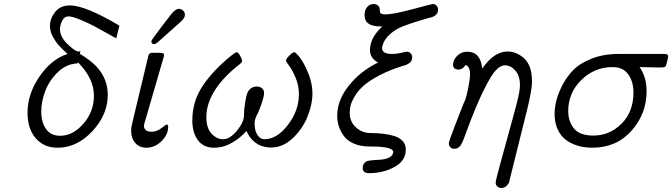

<svg xmlns="http://www.w3.org/2000/svg" viewBox="-20 -725 3326 950"><path d="M116.2 -167Q116.2 -259.8 175 -345.9Q233.9 -432.1 314 -458Q286.1 -483.9 271 -500.5Q255.9 -517.1 241.5 -543.5Q227.1 -569.8 227.1 -596.2Q227.1 -632.3 252.4 -665.3Q277.8 -698.2 326.2 -698.2Q402.3 -698.2 570.8 -598.1L555.2 -535.2Q554.2 -535.2 512.2 -559.1Q470.2 -583 441.7 -597.9Q413.1 -612.8 375 -628.4Q336.9 -644 317.9 -644Q298.8 -644 287.8 -622.6Q276.9 -601.1 276.9 -581.1Q276.9 -543.9 310.5 -510.5Q344.2 -477.1 361.8 -471.2Q363.8 -470.2 377.9 -470.2L375 -459Q432.1 -423.8 459 -394Q513.2 -334 513.2 -255.9Q513.2 -157.7 437 -75.9Q360.8 5.9 265.1 5.9Q197.3 5.9 156.7 -41Q116.2 -87.9 116.2 -167ZM184.1 -172.9Q184.1 -119.6 208 -86.4Q231.9 -53.2 277.8 -53.2Q340.8 -53.2 392.8 -113Q444.8 -172.9 444.8 -251Q444.8 -336.9 366.2 -416H365.2L362.8 -411.1Q309.6 -409.2 267.3 -369.1Q225.1 -329.1 204.6 -276.4Q184.1 -223.6 184.1 -172.9Z M628.9 -79.1Q628.9 -96.2 637.2 -127.9L710 -432.1Q710.9 -434.1 711.9 -439Q712.9 -443.8 713.4 -446Q713.9 -448.2 714.8 -451.7Q715.8 -455.1 716.8 -456.1Q717.8 -457 719.5 -459Q721.2 -460.9 723.1 -461.9Q725.1 -462.9 727.5 -463.4Q730 -463.9 733.9 -463.9H767.1Q792 -463.9 792 -454.1Q792 -449.2 789.1 -439.9L696.8 -122.1Q689.9 -102.1 693.8 -92.8Q700.7 -72.8 730 -73.2Q755.9 -73.2 778.8 -91.1Q801.8 -108.9 804.2 -108.9Q812 -108.9 812 -96.2Q812 -59.1 779.1 -26.6Q746.1 5.9 704.1 5.9Q669.9 5.9 649.4 -17.6Q628.9 -41 628.9 -79.1ZM729 -521Q729 -527.8 788.1 -604Q812 -634.8 827.1 -654.8Q847.2 -680.7 864.7 -681.2Q877 -681.2 886 -672.6Q895 -664.1 895 -650.9Q895 -635.7 873 -616.2Q847.2 -593.3 811 -561Q766.1 -520 757.6 -513.4Q749 -506.8 742.2 -506.8Q729 -506.8 729 -521Z M931.6 -128.9Q931.6 -224.1 983.2 -300.5Q1034.7 -377 1120.6 -446.8Q1144.5 -466.8 1150.9 -466.8Q1158.7 -466.8 1168.2 -449Q1177.7 -431.2 1177.7 -423.8Q1177.7 -421.9 1177.2 -420.4Q1176.8 -418.9 1175.3 -417Q1173.8 -415 1172.9 -413.6Q1171.9 -412.1 1168.9 -409.7Q1166 -407.2 1163.3 -405Q1160.6 -402.8 1156.2 -399.4Q1151.9 -396 1147.9 -393.1Q1001 -270 1001 -145Q1001 -91.8 1026.4 -64Q1051.8 -36.1 1084 -36.1Q1117.2 -36.1 1152.1 -78.1Q1187 -120.1 1187 -153.8Q1187 -180.7 1192.9 -217.3Q1198.7 -253.9 1205.6 -269Q1220.7 -296.9 1251 -296.9Q1266.1 -296.9 1276.4 -288.3Q1286.6 -279.8 1286.6 -264.2Q1286.6 -249 1274.2 -211.9Q1261.7 -174.8 1247.6 -148.9Q1239.7 -129.9 1239.7 -118.2Q1239.7 -101.1 1242.7 -84.5Q1245.6 -67.9 1257.8 -52Q1270 -36.1 1288.6 -36.1Q1350.6 -36.1 1404.8 -107.2Q1459 -178.2 1459 -258.8Q1459 -301.8 1442.9 -339.8Q1426.8 -377.9 1410.9 -399.4Q1395 -420.9 1395 -424.8Q1395 -433.6 1411.9 -450.2Q1428.7 -466.8 1435.5 -466.8Q1443.4 -466.8 1464.6 -439Q1485.8 -411.1 1505.9 -361.1Q1525.9 -311 1525.9 -263.2Q1525.9 -207 1500.7 -146Q1475.6 -85 1427.2 -40Q1378.9 4.9 1321.8 4.9Q1276.9 4.9 1245.4 -18.1Q1213.9 -41 1199.7 -77.1L1193.8 -70.8Q1188 -64.9 1184.8 -62Q1181.6 -59.1 1174.3 -52Q1167 -44.9 1160.9 -40.5Q1154.8 -36.1 1145.3 -29.5Q1135.7 -22.9 1127.7 -18.6Q1119.6 -14.2 1108.6 -9Q1097.7 -3.9 1087.2 -1Q1076.7 2 1064.2 3.9Q1051.8 5.9 1038.6 5.9Q986.8 5.9 959.2 -31.5Q931.6 -68.8 931.6 -128.9Z M1648.4 -150.9Q1648.4 -230 1706.5 -302Q1764.6 -374 1849.6 -415V-416Q1810.5 -438 1810.5 -477.1Q1810.5 -538.1 1871.6 -594.2H1862.8Q1783.7 -594.2 1783.7 -649.9Q1783.7 -673.8 1796.1 -689.5Q1808.6 -705.1 1828.6 -705.1Q1839.8 -705.1 1849.6 -698Q1859.4 -690.9 1859.4 -673.8Q1859.4 -666 1859.9 -663.6Q1860.4 -661.1 1866.5 -657.5Q1872.6 -653.8 1886.7 -653.8Q1925.8 -653.8 2021.2 -679.4Q2116.7 -705.1 2120.6 -705.1Q2132.8 -705.1 2140.1 -697Q2147.5 -689 2147.5 -676.8Q2147.5 -644.5 2101.6 -636.2Q1988.8 -604 1949.7 -584Q1897.9 -555.2 1878.4 -515.1Q1870.6 -498 1870.6 -486.8Q1870.6 -458 1920.4 -458Q1942.4 -458 1965.1 -463.6Q1987.8 -469.2 1992.7 -469.2Q2003.9 -469.2 2011.7 -461.2Q2019.5 -453.1 2019.5 -440.9Q2019.5 -435.1 2017.6 -429.4Q2015.6 -423.8 2012.7 -419.9Q2009.8 -416 2005.6 -413.1Q2001.5 -410.2 1997.6 -408Q1993.7 -405.8 1989 -403.8Q1984.4 -401.9 1981.4 -400.9Q1978.5 -399.9 1975.6 -399.9L1972.7 -398.9Q1905.8 -377.9 1855.2 -351.1Q1804.7 -324.2 1777.6 -299.6Q1750.5 -274.9 1734.6 -247.6Q1718.8 -220.2 1714.6 -202.1Q1710.4 -184.1 1710.4 -167Q1710.4 -127 1735.1 -100.6Q1759.8 -74.2 1795.4 -67.9Q1800.3 -66.9 1827.4 -66.4Q1854.5 -65.9 1878.4 -63Q1902.3 -60.1 1929 -52.5Q1955.6 -44.9 1971.7 -28.1Q1987.8 -11.2 1987.8 15.1Q1987.8 71.3 1931.2 101.6Q1874.5 131.8 1807.6 131.8Q1774.4 131.8 1774.4 106Q1774.4 85.9 1791.5 74.2Q1799.3 68.4 1854 65.7Q1908.7 63 1922.4 39.1Q1925.3 33.2 1925.8 27.8Q1925.8 0 1817.4 0H1810.5Q1764.6 0 1731.2 -14.4Q1697.8 -28.8 1680.7 -53Q1663.6 -77.1 1656 -101.6Q1648.4 -126 1648.4 -150.9Z M2200.7 -15.1Q2200.7 -21 2209.2 -44.9Q2217.8 -68.8 2229.7 -99.9Q2241.7 -130.9 2253.2 -160.4Q2264.6 -189.9 2273.4 -211.9L2282.7 -232.9Q2288.6 -250 2297.1 -291.5Q2305.7 -333 2305.7 -358.9Q2305.7 -395 2283.7 -403.8Q2269.5 -380.9 2248.5 -380.9Q2221.7 -380.9 2221.7 -405.8Q2221.7 -427.7 2241.7 -448.5Q2261.7 -469.2 2292.5 -469.2Q2356.4 -469.2 2365.7 -388.2Q2365.7 -386.2 2365.7 -384.8Q2423.8 -469.7 2490.7 -470.2Q2536.6 -470.2 2574.5 -435.1Q2612.3 -399.9 2612.3 -320.8Q2612.3 -280.8 2588.4 -183.1L2502.4 162.1Q2502.4 165 2500 174.1Q2497.6 183.1 2487.1 194.1Q2476.6 205.1 2460.4 205.1Q2448.2 205.1 2440.4 197.5Q2432.6 189.9 2432.6 178.2Q2432.6 169.4 2450.2 103.8Q2467.8 38.1 2496.1 -63.5Q2524.4 -165 2538.6 -220.2Q2552.7 -276.4 2552.7 -304.2Q2552.7 -349.1 2530 -375.5Q2507.3 -401.9 2478.5 -401.9Q2457.5 -401.9 2435.1 -379.4Q2412.6 -356.9 2374.5 -281Q2336.4 -205.1 2287.6 -73.2Q2285.6 -67.4 2282 -57.1Q2278.3 -46.9 2276.4 -42.5Q2274.4 -38.1 2271.5 -30Q2268.6 -22 2266.1 -18.1Q2263.7 -14.2 2260.5 -8.1Q2257.3 -2 2253.9 0.5Q2250.5 2.9 2246.6 5.9Q2242.7 8.8 2238 10Q2233.4 11.2 2227.5 11.2Q2216.3 11.2 2208.5 3.7Q2200.7 -3.9 2200.7 -15.1Z M2724.1 -161.1Q2724.1 -189 2731.7 -222.9Q2739.3 -256.8 2760.7 -299.8Q2782.2 -342.8 2815.2 -377Q2848.1 -411.1 2906.7 -434.6Q2965.3 -458 3039.6 -458H3268.6Q3286.6 -458 3286.1 -445.8Q3286.1 -440.9 3277.3 -407.2Q3274.4 -396 3269.3 -393.6Q3264.2 -391.1 3241.2 -391.1Q3240.2 -391.1 3144.5 -393.1Q3179.7 -343.3 3179.2 -272.9Q3179.2 -162.1 3104.7 -78.1Q3030.3 5.9 2910.2 5.9Q2885.3 5.9 2860.8 1.5Q2836.4 -2.9 2811.3 -14.4Q2786.1 -25.9 2767.3 -43.9Q2748.5 -62 2736.3 -92Q2724.1 -122.1 2724.1 -161.1ZM2791.5 -174.8Q2791.5 -125 2819.8 -89.6Q2848.1 -54.2 2915.5 -54.2Q2996.6 -54.2 3055.4 -113Q3114.3 -171.9 3114.3 -267.1Q3114.3 -321.3 3088.4 -357.2Q3062.5 -393.1 3011.2 -393.1Q2921.4 -393.1 2856.4 -329.3Q2791.5 -265.6 2791.5 -174.8Z"/></svg>

Font: CMU Concrete
Style: Italic
Weight: 500
Italic angle: -14.04°
Version: Version 0.7.0